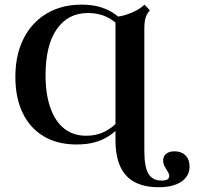

<svg xmlns="http://www.w3.org/2000/svg" viewBox="-20 -602 849 815"><path d="M304.8 11.3Q224.2 11.3 165.7 -23.4Q107.3 -58.1 76.2 -122.6Q45.2 -187.1 45.2 -275.8Q45.2 -368.5 79.8 -437.5Q114.5 -506.5 177.8 -544.4Q241.1 -582.3 325.8 -582.3Q373.4 -582.3 407.7 -571.4Q441.9 -560.5 465.7 -543.5Q489.5 -526.6 505.6 -508.9L492.7 -483.1Q467.7 -513.7 432.7 -530.2Q397.6 -546.8 354 -546.8Q268.5 -546.8 221 -478.2Q173.4 -409.7 173.4 -283.1Q173.4 -201.6 194 -144Q214.5 -86.3 252.8 -56Q291.1 -25.8 346 -25.8Q388.7 -25.8 423.4 -42.7Q458.1 -59.7 483.9 -90.3L491.1 -66.9Q470.2 -43.5 444 -25.8Q417.7 -8.1 383.5 1.6Q349.2 11.3 304.8 11.3ZM470.2 -201.6V-530.6Q492.7 -532.3 515.7 -539.5Q538.7 -546.8 558.9 -557.7Q579 -568.5 593.5 -582.3L616.1 -558.1Q607.3 -548.4 602 -537.5Q596.8 -526.6 594.8 -512.9Q592.7 -499.2 592.7 -479V-201.6ZM654 192.7Q593.5 192.7 552.4 171.4Q511.3 150 490.7 105.2Q470.2 60.5 470.2 -8.9V-201.6H592.7V37.9Q592.7 106.5 610.1 135.5Q627.4 164.5 665.3 164.5Q682.3 164.5 690.3 159.7Q698.4 154.8 698.4 146Q698.4 136.3 691.9 126.6Q685.5 116.9 679 104.8Q672.6 92.7 672.6 79Q672.6 61.3 685.5 50.8Q698.4 40.3 721 40.3Q750 40.3 767.3 57.7Q784.7 75 784.7 104.8Q784.7 145.2 750 169Q715.3 192.7 654 192.7Z"/></svg>

Font: Playfair 5pt SemiExpanded Light
Style: Bold
Weight: 700
Version: Version 2.203